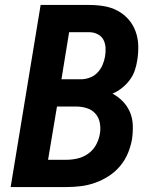

<svg xmlns="http://www.w3.org/2000/svg" viewBox="-20 -755 640 775"><path d="M23 0 144 -735H340Q371 -735 400.5 -730Q430 -725 455 -711.5Q480 -698 498.5 -677Q517 -656 527 -629Q537 -602 538 -572Q539 -542 534 -512Q531 -491 524 -470.5Q517 -450 503.5 -432Q490 -414 472.5 -400Q455 -386 434 -377Q457 -365 475.5 -346Q494 -327 504.5 -302.5Q515 -278 516 -250Q517 -222 513 -194Q508 -165 496.5 -137Q485 -109 465 -85Q445 -61 418.5 -44Q392 -27 363.5 -17Q335 -7 306 -3.5Q277 0 249 0ZM228 -435H307Q324 -435 342 -441.5Q360 -448 373 -461.5Q386 -475 393.5 -492Q401 -509 404 -527Q407 -545 406 -562.5Q405 -580 397.5 -594.5Q390 -609 374 -617Q358 -625 341 -625H259ZM174 -110H248Q271 -110 294 -115.5Q317 -121 336.5 -135Q356 -149 367.5 -170Q379 -191 383 -214Q387 -236 383 -258.5Q379 -281 365 -296.5Q351 -312 330.5 -318.5Q310 -325 287 -325H210Z"/></svg>

Font: Iosevka Extrabold Extended
Style: Italic
Weight: 800
Width: 7
Italic angle: -9°
Monospace: yes
Designer: Belleve Invis
Foundry: Belleve Invis
Version: Version 32.5.0; ttfautohint (v1.8.4)